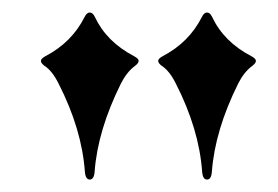

<svg xmlns="http://www.w3.org/2000/svg" viewBox="-20 -727 445 307"><path d="M45.4 -439.9ZM240.2 -637.2Q282.2 -659.2 302.7 -699.7Q306.2 -707 311 -707Q315.9 -707 319.3 -699.7Q337.9 -660.2 381.8 -637.2Q389.2 -633.3 389.2 -629.6Q389.2 -626 383.3 -621.6Q370.1 -611.8 360.8 -593.3Q323.7 -518.6 318.8 -452.6Q317.9 -439.9 311 -439.9Q304.2 -439.9 303.2 -452.6Q298.3 -520.5 261.2 -593.3Q251 -613.8 238.8 -621.6Q232.9 -626 232.9 -629.6Q232.9 -633.3 240.2 -637.2ZM52.7 -637.2Q94.7 -659.2 115.2 -699.7Q118.7 -707 123.5 -707Q128.4 -707 131.8 -699.7Q150.4 -660.2 194.3 -637.2Q201.7 -633.3 201.7 -629.6Q201.7 -626 195.8 -621.6Q182.6 -611.8 173.3 -593.3Q136.2 -518.6 131.3 -452.6Q130.4 -439.9 123.5 -439.9Q116.7 -439.9 115.7 -452.6Q110.8 -520.5 73.7 -593.3Q63.5 -613.8 51.3 -621.6Q45.4 -626 45.4 -629.6Q45.4 -633.3 52.7 -637.2Z"/></svg>

Font: UnifrakturMaguntia17
Style: Book
Weight: 400
Designer: j. 'mach' wust, Gerrit Ansmann, Georg Duffner, based on a font by Peter Wiegel, original typeface by Carl Albert Fahrenw
Version: Version 2017-03-19